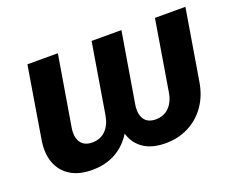

<svg xmlns="http://www.w3.org/2000/svg" viewBox="-93 -694 1057 862"><g transform="rotate(-20 436.0 -263.5)"><path d="M215.3 9.8Q153.3 9.8 112.1 -15.6Q70.8 -41 53.7 -87.4Q36.6 -133.8 46.9 -195.3L103 -535.6H248.5L192.4 -199.7Q185.5 -156.7 202.4 -131.3Q219.2 -106 257.8 -106Q296.9 -106 321.8 -131.3Q346.7 -156.7 354 -199.7L409.7 -535.6H552.2L496.1 -199.7Q489.3 -156.7 505.9 -131.3Q522.5 -106 561 -106Q599.6 -106 624.8 -131.3Q649.9 -156.7 656.7 -199.7L712.4 -535.6H857.9L801.3 -195.3Q791 -133.8 758.8 -87.6Q726.6 -41.5 677.2 -15.9Q627.9 9.8 565.9 9.8Q504.4 9.8 465.1 -15.1Q425.8 -40 409.4 -85.9Q393.1 -131.8 400.9 -195.3H446.3Q432.6 -131.8 401.6 -85.7Q370.6 -39.6 323.7 -14.9Q276.9 9.8 215.3 9.8Z"/></g></svg>

Font: Inter 20pt
Style: Bold Italic
Weight: 700
Italic angle: -9.3988°
Version: Version 4.001;git-66647c0bb